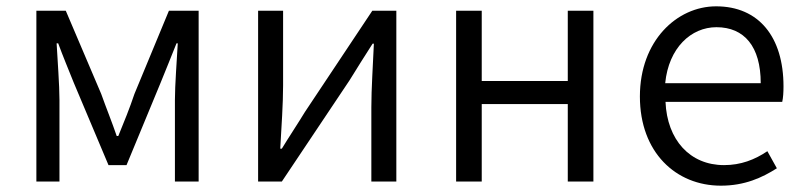

<svg xmlns="http://www.w3.org/2000/svg" viewBox="-20 -574 2539 607"><path d="M95 0H168V-258C168 -305 162 -382 159 -437H164C179 -396 197 -353 213 -313L323 -52H380L488 -313C504 -353 522 -396 538 -437H542C539 -382 533 -305 533 -258V0H608V-540H514L405 -277C390 -232 372 -188 354 -144H349C334 -188 316 -232 300 -277L188 -540H95Z M796 0H871L1085 -320C1105 -353 1137 -403 1158 -436H1162C1159 -366 1154 -294 1154 -235V0H1233V-540H1157L944 -220C924 -187 891 -137 871 -104H866C870 -174 875 -247 875 -304V-540H796Z M1422 0H1503V-245H1775V0H1856V-540H1775V-318H1503V-540H1422Z M2259 13C2334 13 2389 -12 2436 -42L2406 -96C2366 -69 2322 -52 2269 -52C2161 -52 2089 -132 2084 -252H2453C2456 -265 2457 -283 2457 -301C2457 -457 2379 -554 2244 -554C2120 -554 2003 -445 2003 -269C2003 -92 2117 13 2259 13ZM2083 -311C2094 -423 2165 -488 2245 -488C2333 -488 2385 -427 2385 -311Z"/></svg>

Font: Noto Sans CJK JP DemiLight
Style: Regular
Weight: 350
Designer: Ryoko NISHIZUKA (kana & ideographs); Paul D. Hunt (Latin, Greek & Cyrillic); Wenlong ZHANG (bopomofo); Sandoll Communica
Foundry: Adobe Systems Incorporated
Version: Version 1.004;PS 1.004;hotconv 1.0.82;makeotf.lib2.5.63406